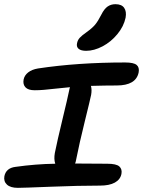

<svg xmlns="http://www.w3.org/2000/svg" viewBox="-24 -946 689 925"><path d="M391.1 -701.2Q366.2 -701.2 354.7 -710.9Q343.3 -720.7 347.2 -737.8Q350.1 -752.9 360.1 -763.9Q370.1 -774.9 393.1 -791Q420.4 -810.5 434.6 -827.6Q448.7 -844.7 463.9 -875Q478 -903.3 494.4 -914.6Q510.7 -925.8 532.2 -925.8Q562 -925.8 574.2 -908.2Q586.4 -890.6 581.1 -860.8Q572.3 -818.8 541.5 -781.5Q510.7 -744.1 470 -722.7Q429.2 -701.2 391.1 -701.2ZM62 -41Q26.4 -41 9.5 -56.6Q-7.3 -72.3 -2.9 -97.2Q5.4 -136.7 50.8 -142.1Q147 -155.8 242.2 -157.2Q234.9 -179.2 240.2 -209Q252 -268.1 276.9 -370.8Q301.8 -473.6 309.1 -509.8Q309.6 -513.2 311 -518.6Q312.5 -523.9 313 -525.9Q283.7 -523.4 247.3 -519.3Q210.9 -515.1 187.7 -513.2Q164.6 -511.2 143.1 -511.2Q111.8 -511.2 98.6 -525.4Q85.4 -539.6 89.8 -563Q93.8 -583 111.8 -597.2Q129.9 -611.3 159.2 -616.2Q350.6 -645 579.1 -645Q619.6 -645 634 -633.3Q648.4 -621.6 644 -597.2Q631.3 -534.2 538.1 -534.2Q484.4 -534.2 414.1 -532.2Q419.4 -513.7 415 -488.8Q410.6 -466.8 384.5 -361.3Q358.4 -255.9 342.8 -176.8Q341.3 -167 337.9 -158.2Q359.9 -158.2 411.1 -157.7Q462.4 -157.2 492.2 -157.2Q536.6 -157.2 551 -144Q565.4 -130.9 561 -107.9Q555.7 -81.1 529.3 -66.4Q502.9 -51.8 458 -51.8Q355 -51.8 220.7 -46.4Q86.4 -41 62 -41Z"/></svg>

Font: Shantell Sans Irregular
Style: Italic
Weight: 500
Italic angle: -11.31°
Designer: Stephen Nixon, Anya Danilova, Shantell Martin
Foundry: Arrow Type
Version: Version 1.006;[9816181b4]